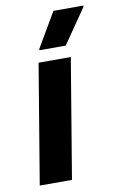

<svg xmlns="http://www.w3.org/2000/svg" viewBox="-81 -746 489 792"><g transform="rotate(-10 163.0 -350.0)"><path d="M20 0 103.3 -500H238.3L155 0ZM115.8 -550V-555L200.8 -700H325.8V-695L225.8 -550Z"/></g></svg>

Font: Familjen Grotesk
Style: Bold Italic
Weight: 700
Italic angle: -9.46201°
Designer: Anders Wikstroem, Jonas Baeckman, Matilda Gysing, Kristian Moeller
Foundry: Familjen STHLM AB
Version: Version 2.002; ttfautohint (v1.8.4.7-5d5b)